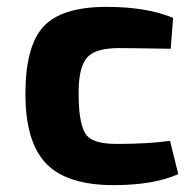

<svg xmlns="http://www.w3.org/2000/svg" viewBox="-20 -527 547 559"><path d="M499 -20Q427 12 311 12Q177 12 116 -49Q54 -112 54 -253Q54 -392 106 -449Q159 -507 290 -507Q407 -507 484 -475L477 -385Q360 -387 327 -387Q258 -387 234 -360Q207 -330 209 -246Q210 -159 233 -132Q254 -108 320 -108Q413 -108 475 -117Z"/></svg>

Font: Taylor Sans Bold LRS
Style: Bold
Weight: 700
Italic angle: -8°
Designer: Natanael Gama
Version: Version 1.001 September 8, 2015